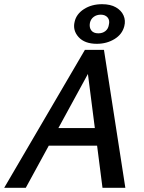

<svg xmlns="http://www.w3.org/2000/svg" viewBox="-32 -896 688 916"><path d="M457 0 380 -601H419L91 0H-12L373 -658H464L566 0ZM142 -201 189 -285H461L485 -201ZM430 -687Q372 -687 343 -719Q314 -751 324 -792Q332 -829 368.5 -852.5Q405 -876 455 -876Q495 -876 521 -861Q547 -846 557.5 -822Q568 -798 561 -771Q551 -732 514 -709.5Q477 -687 430 -687ZM437 -737Q457 -737 470.5 -747.5Q484 -758 487 -776Q493 -799 481.5 -812.5Q470 -826 449 -826Q429 -826 415 -815.5Q401 -805 397 -787Q393 -765 403.5 -751Q414 -737 437 -737Z"/></svg>

Font: Ysabeau Infant SemiBold
Style: Italic
Weight: 600
Italic angle: -12°
Designer: Christian Thalmann (Catharsis Fonts)
Version: Version 2.002; featfreeze: ss01,ss02,lnum